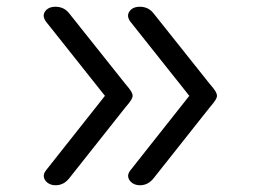

<svg xmlns="http://www.w3.org/2000/svg" viewBox="-20 -535 765 569"><path d="M145 14Q131 14 121.5 7Q112 0 110 -10Q108 -20 117 -31L291 -251L117 -470Q104 -487 113.5 -501Q123 -515 145 -515Q157 -515 167.5 -510Q178 -505 187 -493L351 -287Q364 -272 368.5 -264.5Q373 -257 373 -251Q373 -246 368.5 -238.5Q364 -231 351 -216L187 -9Q178 3 167.5 8.5Q157 14 145 14ZM395 14Q381 14 371.5 7Q362 0 360 -10Q358 -20 367 -31L541 -251L367 -470Q354 -487 363.5 -501Q373 -515 395 -515Q407 -515 417.5 -510Q428 -505 437 -493L601 -287Q614 -272 618.5 -264.5Q623 -257 623 -251Q623 -246 618.5 -238.5Q614 -231 601 -216L437 -9Q428 3 417.5 8.5Q407 14 395 14Z"/></svg>

Font: Playwrite BE WAL Light
Style: Regular
Weight: 300
Version: Version 1.002